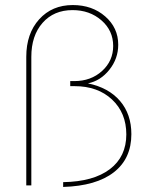

<svg xmlns="http://www.w3.org/2000/svg" viewBox="-20 -734 586 760"><path d="M230 -13Q350 -15 415 -64.5Q480 -114 480 -202Q480 -287 423.5 -340Q367 -393 275 -393H258V-413H274Q340 -413 384 -453Q428 -493 428 -552Q428 -613 381.5 -653.5Q335 -694 267 -694Q193 -694 148.5 -643.5Q104 -593 104 -509V0H84V-509Q84 -601 135 -657.5Q186 -714 268 -714Q345 -714 396.5 -669Q448 -624 448 -557Q448 -502 413 -458Q378 -414 328 -404Q410 -387 455 -334.5Q500 -282 500 -203Q500 -106 430.5 -52Q361 2 230 6Z"/></svg>

Font: Raleway-v4020 Thin
Style: Regular
Weight: 250
Designer: Matt McInerney, Pablo Impallari, Rodrigo Fuenzalida
Foundry: Matt McInerney, Pablo Impallari, Rodrigo Fuenzalida
Version: Version 4.020;PS 004.020;hotconv 1.0.88;makeotf.lib2.5.64775